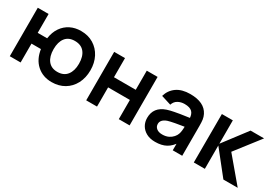

<svg xmlns="http://www.w3.org/2000/svg" viewBox="5 -1196 2598 1852"><g transform="rotate(30 1304.0 -270.0)"><path d="M541.5 15Q443 15 376.5 -44.8Q310 -104.5 294.5 -210H189.5V0H69V-540H189.5V-330H294.5Q305 -402.5 339.5 -452.5Q374 -502.5 426.5 -528.8Q479 -555 544 -555Q624.5 -555 684 -518.5Q744.5 -481.5 777.8 -417.2Q811 -353 811 -271Q811 -187 777 -122Q742.5 -56.5 681.8 -20.8Q621 15 541.5 15ZM540.5 -98Q610.5 -98 647 -144.5Q683.5 -191 683.5 -270Q683.5 -351 647.2 -396.5Q611 -442 540.5 -442Q471.5 -442 436 -396.5Q400.5 -351 400.5 -271Q400.5 -190 436.5 -144Q472.5 -98 540.5 -98Z M1040.5 0H920V-540H1040.5V-327H1283V-540H1403.5V0H1283V-214H1040.5Z M1694.5 15Q1636 15 1595.5 -7.5Q1555.5 -29.5 1534.5 -66Q1513.5 -102.5 1513.5 -148Q1513.5 -268 1636.5 -309.5Q1670.5 -320.5 1713 -328.5Q1740.5 -334 1770.8 -338.8Q1801 -343.5 1847.2 -350Q1893.5 -356.5 1915 -360L1872 -335.5Q1872.5 -392 1846.5 -418.2Q1820.5 -444.5 1761 -444.5Q1720.5 -444.5 1688 -426.2Q1655.5 -408 1643 -369L1533 -403.5Q1553.5 -474.5 1611 -514.8Q1668.5 -555 1761 -555Q1919 -555 1969 -454.5Q1982 -428.5 1985.8 -401.2Q1989.5 -374 1989.5 -331.5V0H1884V-117L1901.5 -98Q1865 -39 1816 -12Q1767 15 1694.5 15ZM1718.5 -81Q1758.5 -81 1788.5 -95.5Q1815.5 -109 1833.5 -129.8Q1851.5 -150.5 1858 -170.5Q1870 -200 1870 -271.5L1907 -260.5Q1742.5 -235 1697 -220.5Q1631.5 -197.5 1631.5 -149.5Q1631.5 -118.5 1654.8 -99.8Q1678 -81 1718.5 -81Z M2241.5 0H2118.5L2119.5 -540H2241.5V-280L2439 -540H2589.5L2380 -270L2607.5 0H2448L2241.5 -260Z"/></g></svg>

Font: Vortex Mix
Style: Bold
Weight: 700
Designer: Mikhail Sharanda
Foundry: Mikhail Sharanda
Version: Version 4.504;Glyphs 3.1.2 (3151)